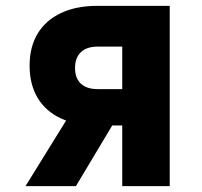

<svg xmlns="http://www.w3.org/2000/svg" viewBox="-20 -635 690 655"><path d="M397 0V-207H311Q240 -207 188 -231Q136 -255 108.5 -301Q81 -347 81 -411Q81 -475 108.5 -520.5Q136 -566 188 -590.5Q240 -615 311 -615H559V0ZM67 0 218 -244H385L239 0ZM313 -331H397V-476H313Q276 -476 256 -457Q236 -438 236 -403Q236 -368 256 -349.5Q276 -331 313 -331Z"/></svg>

Font: Martian Mono SemiCondensed
Style: Bold
Weight: 700
Width: 4
Designer: Roman Shamin
Foundry: Evil Martians
Version: Version 1.000